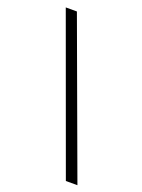

<svg xmlns="http://www.w3.org/2000/svg" viewBox="-138 -779 623 843"><g transform="rotate(20 174.0 -357.0)"><path d="M71 -715H19L280 1H334Z"/></g></svg>

Font: Noto Sans Thai Cond Light
Style: Regular
Weight: 300
Width: 3
Designer: Monotype Design Team
Foundry: Monotype Imaging Inc.
Version: Version 2.002